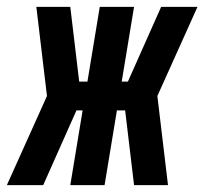

<svg xmlns="http://www.w3.org/2000/svg" viewBox="-61 -540 596 560"><path d="M-41 0 76 -260 45 -520H144L170 -302H194L230 -520H330L294 -302H312L409 -520H515L398 -260L429 0H330L304 -218H280L244 0H144L180 -218H162L65 0Z"/></svg>

Font: Iosevka Extrabold
Style: Italic
Weight: 800
Italic angle: -9°
Monospace: yes
Designer: Belleve Invis
Foundry: Belleve Invis
Version: Version 32.5.0; ttfautohint (v1.8.4)